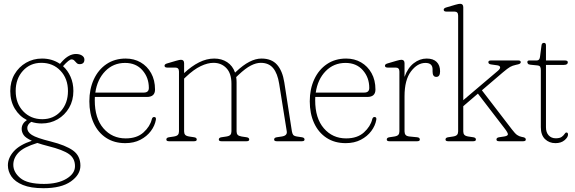

<svg xmlns="http://www.w3.org/2000/svg" viewBox="-20 -743 3023 1010"><path d="M246 1Q326 21 364.5 49Q403 77 403 128.5Q403 176 352.8 211.5Q302.5 247 208.5 247Q141.5 247 100.2 230Q59 213 40.2 185.5Q21.5 158 21.5 126.5Q21.5 88 52 53.5Q82.5 19 147.5 -2.5Q114.5 -17.5 104.2 -33Q94 -48.5 94 -65Q94 -93 121.5 -111.5Q82 -131.5 58 -171.2Q34 -211 34 -264Q34 -314 56.5 -352.5Q79 -391 117 -413Q155 -435 201 -435Q254.5 -435 295.5 -407L307 -420Q342.5 -459 379.5 -459Q399 -459 411.5 -450.8Q424 -442.5 424 -429.5Q424 -405.5 398.5 -405.5Q389 -405.5 383 -411.8Q377 -418 371.2 -424.2Q365.5 -430.5 356 -430.5Q343.5 -430.5 311.5 -395Q336.5 -372.5 351.2 -339Q366 -305.5 366 -264.5Q366 -214.5 343.5 -176Q321 -137.5 283.2 -115.5Q245.5 -93.5 199 -93.5Q170.5 -93.5 144.5 -102Q123.5 -88.5 123.5 -69.5Q123.5 -48.5 147.8 -33Q172 -17.5 246 1ZM197.5 -412.5Q138.5 -412.5 100.5 -370.5Q62.5 -328.5 62.5 -264.5Q62.5 -199 102.2 -157.5Q142 -116 202.5 -116Q262 -116 299.8 -158Q337.5 -200 337.5 -264Q337.5 -329.5 298 -371Q258.5 -412.5 197.5 -412.5ZM50 124Q50 163 87 193.8Q124 224.5 211 224.5Q284 224.5 329.2 197.5Q374.5 170.5 374.5 131Q374.5 90 342.8 67.5Q311 45 235 26Q201.5 17.5 176.5 9Q104.5 31 77.2 59.8Q50 88.5 50 124Z M795.5 -272Q795.5 -233 752.5 -233H479Q478.5 -224.5 478.5 -215.5Q478.5 -120.5 524.2 -67.8Q570 -15 641 -15Q700.5 -15 735 -46.5Q769.5 -78 778.5 -115.5Q781.5 -127.5 790.5 -127.5Q802.5 -127.5 800 -113Q794.5 -81.5 773.5 -53.5Q752.5 -25.5 718.5 -7.8Q684.5 10 639 10Q580.5 10 538 -18Q495.5 -46 472.8 -95.8Q450 -145.5 450 -210Q450 -274.5 473.5 -325.5Q497 -376.5 540.2 -405.8Q583.5 -435 641.5 -435Q685 -435 719.8 -415Q754.5 -395 775 -358.2Q795.5 -321.5 795.5 -272ZM638 -412Q576 -412 533.8 -368.8Q491.5 -325.5 481.5 -256H736.5Q763 -256 763 -280.5Q763 -335 729.2 -373.5Q695.5 -412 638 -412Z M948.5 -410.5V-358.5Q987.5 -395 1027.2 -415Q1067 -435 1107 -435Q1146 -435 1175 -416Q1204 -397 1216.5 -361L1222 -366Q1294.5 -435 1355.5 -435Q1408.5 -435 1437.2 -402.8Q1466 -370.5 1475.5 -310L1515.5 -52Q1517.5 -40.5 1522 -34Q1526.5 -27.5 1541.5 -25L1568 -21Q1582 -19 1582 -9Q1582 0 1568 0H1436Q1422 0 1422 -9Q1422 -19 1436 -21L1462.5 -25Q1492 -29.5 1488.5 -52L1448.5 -302.5Q1440 -356.5 1417 -384.5Q1394 -412.5 1351.5 -412.5Q1327.5 -412.5 1299.5 -398.2Q1271.5 -384 1234 -348.5L1222.5 -337.5Q1224.5 -324.5 1224.5 -310V-52Q1224.5 -40.5 1230 -34Q1235.5 -27.5 1250.5 -25L1277 -21Q1291 -19 1291 -9Q1291 0 1277 0H1145Q1131 0 1131 -9Q1131 -19 1145 -21L1171.5 -25Q1186.5 -27.5 1192 -34Q1197.5 -40.5 1197.5 -52V-302.5Q1197.5 -356.5 1171 -384.5Q1144.5 -412.5 1103 -412.5Q1072.5 -412.5 1036 -395.2Q999.5 -378 958 -338.5L948.5 -329.5V-52Q948.5 -40.5 954 -34Q959.5 -27.5 974.5 -25L1001 -21Q1015 -19 1015 -9Q1015 0 1001 0H869Q855 0 855 -9Q855 -19 869 -21L895.5 -25Q910.5 -27.5 916 -34Q921.5 -40.5 921.5 -52V-366.5Q921.5 -387.5 902.5 -387.5H860Q845.5 -387.5 845.5 -397.5Q845.5 -405.5 859.5 -409.5L907 -423.5Q924.5 -428.5 932 -428.5Q948.5 -428.5 948.5 -410.5Z M1955 -272Q1955 -233 1912 -233H1638.5Q1638 -224.5 1638 -215.5Q1638 -120.5 1683.8 -67.8Q1729.5 -15 1800.5 -15Q1860 -15 1894.5 -46.5Q1929 -78 1938 -115.5Q1941 -127.5 1950 -127.5Q1962 -127.5 1959.5 -113Q1954 -81.5 1933 -53.5Q1912 -25.5 1878 -7.8Q1844 10 1798.5 10Q1740 10 1697.5 -18Q1655 -46 1632.2 -95.8Q1609.5 -145.5 1609.5 -210Q1609.5 -274.5 1633 -325.5Q1656.5 -376.5 1699.8 -405.8Q1743 -435 1801 -435Q1844.5 -435 1879.2 -415Q1914 -395 1934.5 -358.2Q1955 -321.5 1955 -272ZM1797.5 -412Q1735.5 -412 1693.2 -368.8Q1651 -325.5 1641 -256H1896Q1922.5 -256 1922.5 -280.5Q1922.5 -335 1888.8 -373.5Q1855 -412 1797.5 -412Z M2108 -410.5V-338.5Q2125 -386 2156.5 -410.5Q2188 -435 2224.5 -435Q2259 -435 2277 -417.2Q2295 -399.5 2295 -368Q2295 -338.5 2275 -338.5Q2255.5 -338.5 2255.5 -366.5V-378Q2255.5 -412 2218 -412Q2175.5 -412 2141.8 -367.2Q2108 -322.5 2108 -236.5V-52Q2108 -40.5 2113.5 -33.5Q2119 -26.5 2134 -25L2174.5 -21Q2188.5 -19.5 2188.5 -9Q2188.5 0 2174.5 0H2028.5Q2014.5 0 2014.5 -9Q2014.5 -19 2028.5 -21L2055 -25Q2070 -27.5 2075.5 -34Q2081 -40.5 2081 -52V-366.5Q2081 -387.5 2062 -387.5H2019.5Q2005 -387.5 2005 -397.5Q2005 -405.5 2019 -409.5L2066.5 -423.5Q2084 -428.5 2091.5 -428.5Q2108 -428.5 2108 -410.5Z M2337.5 0Q2323.5 0 2323.5 -9Q2323.5 -19 2337.5 -21L2364 -25Q2379 -27.5 2384.5 -34Q2390 -40.5 2390 -52V-661Q2390 -682 2371 -682H2328.5Q2314 -682 2314 -692Q2314 -700 2328 -704L2375.5 -718Q2393 -723 2400.5 -723Q2417 -723 2417 -705V-216L2598.5 -370Q2612 -381.5 2610.8 -389.5Q2609.5 -397.5 2595.5 -399.5L2563.5 -404Q2549 -406 2549 -416Q2549 -425 2563 -425H2705.5Q2719.5 -425 2719.5 -416Q2719.5 -411.5 2715 -408.2Q2710.5 -405 2692.5 -401.5Q2676 -398 2663.5 -391Q2651 -384 2625 -362L2515 -268L2673.5 -61.5Q2689.5 -40.5 2700.2 -33Q2711 -25.5 2724 -23Q2737 -21 2741.5 -17.8Q2746 -14.5 2746 -9Q2746 0 2732 0H2605.5Q2591.5 0 2591.5 -9Q2591.5 -19 2605.5 -21L2632 -25Q2651 -28 2651.8 -36.2Q2652.5 -44.5 2632.5 -70L2494 -250.5L2417 -184.5V-52Q2417 -40.5 2422.5 -34Q2428 -27.5 2443 -25L2469.5 -21Q2483.5 -19 2483.5 -9Q2483.5 0 2469.5 0Z M2805.5 -399 2770.5 -402.5Q2760 -403.5 2757 -408Q2754 -412.5 2754 -416.5Q2754 -425 2764.5 -425H2804Q2818 -425 2820.5 -443L2828.5 -504Q2830 -517.5 2841.5 -517.5Q2852 -517.5 2852 -504.5V-425H2950.5Q2967 -425 2967 -415.5Q2967 -401.5 2945.5 -401.5H2852V-73.5Q2852 -46.5 2866.2 -31Q2880.5 -15.5 2903.5 -15.5Q2924.5 -15.5 2934.8 -23Q2945 -30.5 2949.8 -38.2Q2954.5 -46 2959.5 -46Q2968 -46 2968 -35Q2968 -21 2949.8 -5.5Q2931.5 10 2902 10Q2869 10 2847 -11.2Q2825 -32.5 2825 -74V-373Q2825 -385.5 2821.5 -391.8Q2818 -398 2805.5 -399Z"/></svg>

Font: Fraunces 144pt S100 Thin
Style: Regular
Weight: 100
Version: Version 1.000; ttfautohint (v1.8.3)